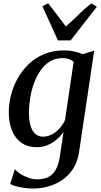

<svg xmlns="http://www.w3.org/2000/svg" viewBox="-20 -842 584 1112"><path d="M438.5 34.5Q430.5 93 404.2 134Q378 175 340.2 200.5Q302.5 226 258.8 238Q215 250 171 250Q146 250 120.2 246.2Q94.5 242.5 73 236.8Q51.5 231 39 223.5L66 138Q76.5 151 97 164.5Q117.5 178 143.2 187.2Q169 196.5 195 196.5Q233 196.5 260 183.2Q287 170 303.5 139.8Q320 109.5 327.5 59L348 -79Q333 -56 310.2 -35.8Q287.5 -15.5 258 -2.5Q228.5 10.5 193.5 10.5Q141 10.5 104.8 -14.5Q68.5 -39.5 49.8 -84.8Q31 -130 31 -191Q31 -241.5 44.2 -293Q57.5 -344.5 83.8 -390.5Q110 -436.5 148.5 -472.8Q187 -509 237.5 -529.5Q288 -550 350.5 -550Q382 -550 410.2 -543.8Q438.5 -537.5 459 -528L525.5 -548.5ZM406.5 -483.5Q396 -494 379.5 -499.8Q363 -505.5 342.5 -505.5Q300.5 -505.5 268.5 -485.8Q236.5 -466 213.8 -432.5Q191 -399 176.2 -357.8Q161.5 -316.5 154.5 -272.8Q147.5 -229 147.5 -189.5Q147.5 -155 153 -129Q158.5 -103 169.2 -85.2Q180 -67.5 195.2 -59Q210.5 -50.5 229 -50.5Q256.5 -50.5 281.5 -64Q306.5 -77.5 326.2 -99.8Q346 -122 356.5 -147ZM315.5 -608 225.5 -806 259.5 -822.5Q284 -791.5 309.5 -757.5Q335 -723.5 361.5 -688.5Q398.5 -721.5 433 -755.5Q467.5 -789.5 508.5 -822.5L541 -803L389 -608Z"/></svg>

Font: Merriweather 60pt Medium
Style: Italic
Weight: 500
Italic angle: -7.8°
Version: Version 2.101